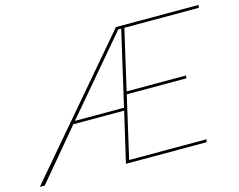

<svg xmlns="http://www.w3.org/2000/svg" viewBox="-159 -800 1169 941"><g transform="rotate(-15 425.5 -330.0)"><path d="M-66 0 497 -660H917L913 -646H536L466 -342H768L765 -328H463L391 -14H784L780 0H371L430 -254H172L-41 0ZM184 -268H433L520 -646H505Z"/></g></svg>

Font: Elaine Sans Thin
Style: Italic
Weight: 250
Italic angle: -13°
Designer: Wei Huang
Foundry: Wei Huang
Version: Version 2.001;December 24, 2019;FontCreator 12.0.0.2547 64-b